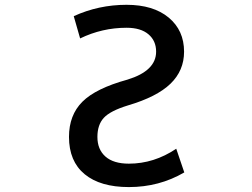

<svg xmlns="http://www.w3.org/2000/svg" viewBox="-20 -761 1040 792"><path d="M502 -646.5Q401.4 -646.5 310.5 -602.5L284.2 -694.3Q386.7 -741.2 502 -741.2Q612.3 -741.2 675.8 -688.5Q739.3 -635.7 739.3 -547.9Q739.3 -469.7 683.1 -415.5Q627 -361.3 507.8 -326.2Q434.6 -303.7 408.2 -274.9Q381.8 -246.1 381.8 -196.3Q381.8 -144.5 415 -115.2Q448.2 -85.9 511.7 -85.9Q615.2 -85.9 707 -147.5L740.2 -49.8Q636.7 10.7 511.7 10.7Q393.6 10.7 329.1 -42.5Q264.6 -95.7 264.6 -196.3Q264.6 -286.1 319.8 -341.3Q375 -396.5 505.9 -432.6Q624 -468.8 624 -547.9Q624 -592.8 592.3 -619.6Q560.5 -646.5 502 -646.5Z"/></svg>

Font: GenEi Gothic M SemiBold
Style: Regular
Weight: 500
Designer: o_tamon (Modified); [Source Han Sans]
Ryoko NISHIZUKA  (kana & ideographs); Paul D. Hunt (Latin, Greek & Cyrillic); Wenl
Version: Version 1.1a;Original Version 1.004